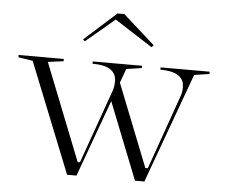

<svg xmlns="http://www.w3.org/2000/svg" viewBox="-51 -775 977 834"><g transform="rotate(5 437.5 -358.5)"><path d="M461 -428 607 -59H618L733 -385Q736 -392 737.5 -402Q739 -412 739 -423Q739 -437 734 -449Q729 -461 716.5 -470.5Q704 -480 684 -485Q664 -490 635 -490V-500H849V-490L783 -480L608 0H567L430 -346ZM271 0 79 -480 16 -490V-500H213V-490L145 -481L312 -59H322L438 -385Q440 -392 441.5 -402Q443 -412 443 -423Q443 -437 438 -449Q433 -461 421 -470.5Q409 -480 388.5 -485Q368 -490 339 -490V-500H554V-490L487 -480L312 0ZM297 -584 289 -592 428 -717H458L597 -593L588 -584L423 -690Z"/></g></svg>

Font: Kalnia Light
Style: Regular
Weight: 300
Designer: Frida Medrano
Foundry: Frida Medrano
Version: Version 1.105